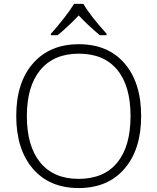

<svg xmlns="http://www.w3.org/2000/svg" viewBox="-20 -951 804 981"><path d="M701.2 -357.9Q701.2 -188 616.2 -89.1Q531.2 9.8 381.8 9.8Q232.9 9.8 147.9 -89.1Q63 -188 63 -358.9Q63 -529.3 148.7 -627.2Q234.4 -725.1 382.8 -725.1Q532.2 -725.1 616.7 -626.7Q701.2 -528.3 701.2 -357.9ZM117.2 -357.9Q117.2 -204.6 185.5 -120.8Q253.9 -37.1 381.8 -37.1Q510.7 -37.1 578.9 -120.1Q647 -203.1 647 -357.9Q647 -512.2 578.9 -594.5Q510.7 -676.8 382.8 -676.8Q255.4 -676.8 186.3 -593.8Q117.2 -510.7 117.2 -357.9ZM240.2 -778.8Q270.5 -811.5 304.4 -855Q338.4 -898.4 358.4 -931.2H406.2Q439.5 -872.6 524.4 -778.8V-771H490.2Q430.7 -820.3 382.3 -872.1Q329.6 -816.4 274.4 -771H240.2Z"/></svg>

Font: CAA NEO Sans Light
Style: Regular
Weight: 300
Version: Version 1.10